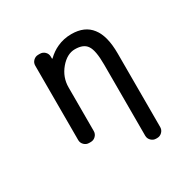

<svg xmlns="http://www.w3.org/2000/svg" viewBox="-200 -977 1401 1386"><g transform="rotate(-30 500.0 -284.0)"><path d="M715.8 196.3Q692.4 196.3 675.3 179.2Q658.2 162.1 658.2 138.7V-454.1Q658.2 -574.2 628.9 -615.2Q601.6 -656.2 530.3 -656.2Q464.8 -656.2 409.2 -590.8Q353.5 -524.4 353.5 -440.4V-76.2Q353.5 -52.7 336.4 -35.6Q319.3 -18.6 295.9 -18.6H281.2Q257.8 -18.6 240.7 -35.6Q223.6 -52.7 223.6 -76.2V-696.3Q223.6 -720.7 240.7 -737.3Q257.8 -753.9 281.2 -753.9H295.9Q319.3 -753.9 336.4 -737.3Q353.5 -720.7 353.5 -696.3V-681.6Q353.5 -679.7 355.5 -678.7Q357.4 -677.7 358.4 -679.7Q397.5 -717.8 443.4 -738.3Q498 -763.7 562.5 -763.7Q672.9 -763.7 727.5 -692.4Q783.2 -622.1 783.2 -474.6V138.7Q783.2 162.1 766.1 179.2Q749 196.3 725.6 196.3Z"/></g></svg>

Font: Rounded Mgen+ 1mn medium
Style: Regular
Weight: 500
Designer: [Source Han Sans]
Ryoko NISHIZUKA  (kana & ideographs); Paul D. Hunt (Latin, Greek & Cyrillic); Wenlong ZHANG  (bopomofo
Version: Version 1.059.20150602